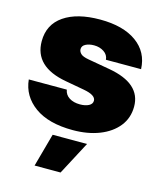

<svg xmlns="http://www.w3.org/2000/svg" viewBox="-116 -637 796 948"><g transform="rotate(15 282.0 -163.0)"><path d="M536.1 -368.2H356.4Q354.5 -393.1 332.8 -407.5Q311 -421.9 282.2 -421.9Q256.8 -421.9 239.3 -412.8Q221.7 -403.8 221.7 -386.7Q221.7 -374.5 232.2 -363.8Q242.7 -353 273.4 -347.7L384.8 -328.1Q550.8 -298.8 550.8 -180.7Q550.8 -122.1 516.6 -79.3Q482.4 -36.6 423.1 -13.4Q363.8 9.8 288.1 9.8Q163.1 9.8 92.5 -41.3Q22 -92.3 13.7 -175.8H208Q212.4 -149.9 234.4 -136Q256.3 -122.1 289.1 -122.1Q316.4 -122.1 334 -131.3Q351.6 -140.6 351.6 -157.2Q351.6 -186 289.1 -197.3L192.4 -214.8Q26.4 -244.6 26.4 -375Q26.4 -460.4 93.8 -506.6Q161.1 -552.7 278.3 -552.7Q396.5 -552.7 464.6 -503.7Q532.7 -454.6 536.1 -368.2ZM151.4 227.5 198.2 57.6H374L284.2 227.5Z"/></g></svg>

Font: Inter Tight Black
Style: Regular
Weight: 900
Designer: Rasmus Andersson
Foundry: rsms
Version: Version 3.004; ttfautohint (v1.8.4.7-5d5b)